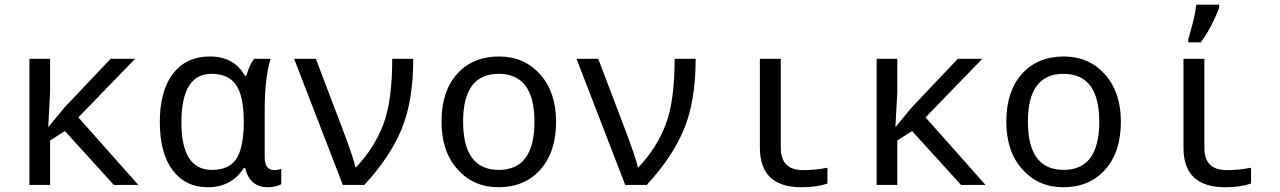

<svg xmlns="http://www.w3.org/2000/svg" viewBox="-20 -786 5441 816"><path d="M187 -248 253.9 -329.1 450.2 -536.1H554.2L313 -287.1L567.9 0H463.9L255.9 -229L192.9 -189V0H105V-536.1H192.9V-394L185.1 -248Z M1021 -463.9H1026.9Q1041.5 -514.2 1060.1 -536.1H1129.9Q1105 -455.1 1105 -321.8V-117.2Q1105 -63 1146 -63Q1160.2 -63 1175.3 -67.9V-2.9Q1149.9 9.8 1119.1 9.8Q1041.5 9.8 1022 -71.8H1016.1Q963.4 9.8 863.3 9.8Q768.1 9.8 713.6 -62.7Q659.2 -135.3 659.2 -267.1Q659.2 -400.4 715.3 -473.1Q771.5 -545.9 872.1 -545.9Q974.6 -545.9 1021 -463.9ZM1016.1 -259.8V-267.1Q1016.1 -377.9 983.4 -425Q950.7 -472.2 878.9 -472.2Q751 -472.2 751 -266.1Q751 -64 879.9 -64Q952.1 -64 983.2 -108.9Q1014.2 -153.8 1016.1 -259.8Z M1230 -536.1H1322.3L1431.2 -250Q1484.9 -108.9 1490.2 -75.2H1493.2Q1569.8 -155.3 1608.4 -255.4Q1647 -355.5 1647 -536.1H1736.3Q1736.3 -357.9 1687.3 -238.3Q1638.2 -118.7 1528.3 0H1437Z M2098.1 9.8Q1992.7 9.8 1924.6 -66.2Q1856.4 -142.1 1856.4 -269Q1856.4 -397.5 1922.6 -471.7Q1988.8 -545.9 2101.1 -545.9Q2207.5 -545.9 2275.4 -470.2Q2343.3 -394.5 2343.3 -269Q2343.3 -139.6 2276.4 -64.9Q2209.5 9.8 2098.1 9.8ZM2100.1 -64Q2251.5 -64 2251.5 -269Q2251.5 -472.2 2099.1 -472.2Q1948.2 -472.2 1948.2 -269Q1948.2 -64 2100.1 -64Z M2430.2 -536.1H2522.5L2631.3 -250Q2685.1 -108.9 2690.4 -75.2H2693.4Q2770 -155.3 2808.6 -255.4Q2847.2 -355.5 2847.2 -536.1H2936.5Q2936.5 -357.9 2887.5 -238.3Q2838.4 -118.7 2728.5 0H2637.2Z M3298.3 -536.1V-158.2Q3298.3 -63 3392.6 -63Q3447.3 -63 3496.6 -73.2V-5.9Q3451.2 9.8 3386.7 9.8Q3209.5 9.8 3209.5 -158.2V-536.1Z M3787.6 -248 3854.5 -329.1 4050.8 -536.1H4154.8L3913.6 -287.1L4168.5 0H4064.5L3856.4 -229L3793.5 -189V0H3705.6V-536.1H3793.5V-394L3785.6 -248Z M4498.5 9.8Q4393.1 9.8 4325 -66.2Q4256.8 -142.1 4256.8 -269Q4256.8 -397.5 4323 -471.7Q4389.2 -545.9 4501.5 -545.9Q4607.9 -545.9 4675.8 -470.2Q4743.7 -394.5 4743.7 -269Q4743.7 -139.6 4676.8 -64.9Q4609.9 9.8 4498.5 9.8ZM4500.5 -64Q4651.9 -64 4651.9 -269Q4651.9 -472.2 4499.5 -472.2Q4348.6 -472.2 4348.6 -269Q4348.6 -64 4500.5 -64Z M5098.6 -536.1V-158.2Q5098.6 -63 5192.9 -63Q5247.6 -63 5296.9 -73.2V-5.9Q5251.5 9.8 5187 9.8Q5009.8 9.8 5009.8 -158.2V-536.1ZM5030.3 -619.1 5044.9 -671.4Q5059.6 -727.1 5064.5 -766.1H5161.6V-755.9Q5161.6 -748 5137.5 -697.3Q5113.3 -646.5 5083.5 -606H5030.3Z"/></svg>

Font: WenQuanYi Micro Hei Mono
Style: Regular
Weight: 400
Foundry: Ascender Corporation
Version: Version 0.2.0-beta